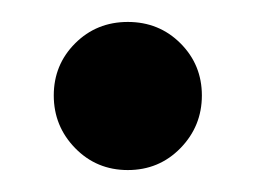

<svg xmlns="http://www.w3.org/2000/svg" viewBox="-20 -147 233 175"><path d="M48.5 -12Q29 -32 29 -60Q29 -88 48.5 -107.5Q68 -127 96.5 -127Q125 -127 144.5 -107.5Q164 -88 164 -60Q164 -32 144.5 -12Q125 8 96.5 8Q68 8 48.5 -12Z"/></svg>

Font: Hind Medium
Style: Regular
Weight: 500
Designer: Manushi Parikh, Satya Rajpurohit
Foundry: Indian Type Foundry
Version: Version 1.201;PS 1.0;hotconv 1.0.78;makeotf.lib2.5.61930; tt